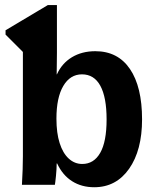

<svg xmlns="http://www.w3.org/2000/svg" viewBox="-20 -745 640 774"><path d="M68.4 0Q72.3 -66.4 72.3 -115.2V-535.6L2.4 -605.5V-623L172.9 -724.6H209.5V-532.2L208.5 -445.3H209.5Q229.5 -489.7 269.8 -514.2Q310.1 -538.6 364.3 -538.6Q455.1 -538.6 503.9 -466.8Q552.7 -395 552.7 -263.7Q552.7 -139.2 500.5 -64.7Q448.2 9.8 359.9 9.8Q309.1 9.8 270.8 -14.4Q232.4 -38.6 210.4 -85.9H208.5Q208.5 -64.5 205.6 -35.4Q202.6 -6.3 201.2 0ZM207.5 -267.1Q207.5 -208.5 220.5 -168Q233.4 -127.4 257.1 -105.7Q280.8 -84 311.5 -84Q358.4 -84 384 -128.9Q409.7 -173.8 409.7 -263.7Q409.7 -353 384.5 -399.2Q359.4 -445.3 310.5 -445.3Q262.7 -445.3 235.1 -398.4Q207.5 -351.6 207.5 -267.1Z"/></svg>

Font: Liberation Mono
Style: Bold
Weight: 700
Monospace: yes
Designer: Steve Matteson
Foundry: Ascender Corporation
Version: Version 2.1.5